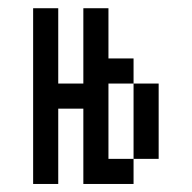

<svg xmlns="http://www.w3.org/2000/svg" viewBox="-20 -458 478 478"><path d="M250 -62.5H312.5V0H187.5V-187.5H125V0H62.5V-437.5H125V-250H187.5V-437.5H250V-312.5H312.5V-250H250ZM312.5 -250H375V-62.5H312.5Z"/></svg>

Font: Sudo Light
Style: Regular
Weight: 300
Monospace: yes
Designer: Jens Kutilek
Foundry: Jens Kutilek
Version: Version 0.040